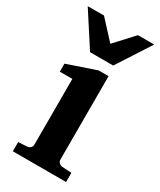

<svg xmlns="http://www.w3.org/2000/svg" viewBox="-187 -786 710 850"><g transform="rotate(30 168.0 -361.0)"><path d="M304.2 0H32.2V-46.9L78.1 -49.8Q87.4 -50.8 93.8 -57.4Q100.1 -64 100.1 -73.2V-409.2H36.1V-450.2L182.1 -500H232.9V-73.2Q232.9 -64.5 239.7 -57.6Q246.6 -50.8 255.9 -49.8L304.2 -46.9ZM337.9 -722.2 227.1 -550.8H108.9L-2 -722.2H81.1L168 -627.9L254.9 -722.2Z"/></g></svg>

Font: Veleka
Style: Bold
Weight: 700
Designer: Stefan Peev, Context Ltd, 2016; SIL International, 1997-2014.
Foundry: Stefan Peev, Context Ltd, 2016
Version: Version 1.000